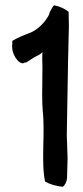

<svg xmlns="http://www.w3.org/2000/svg" viewBox="-20 -721 318 733"><path d="M27 -554C21 -515 52 -474 71 -480C72 -482 76 -482 81 -483C87 -487 111 -503 120 -507C129 -511 137 -516 142 -522C141 -512 141 -491 142 -461C142 -431 141 -394 141 -359C141 -335 142 -313 143 -299C153 -212 136 -106 152 -28C169 -18 194 -10 220 -8C228 -14 235 -27 236 -42L238 -117L235 -207C237 -303 238 -400 240 -496L243 -621C243 -639 242 -657 242 -676C227 -687 211 -696 190 -700C183 -705 174 -679 170 -675C169 -669 167 -664 164 -659C150 -635 127 -611 102 -599C77 -589 48 -578 27 -565Z"/></svg>

Font: Vapor
Style: Regular
Weight: 400
Foundry: Cannot Into Space Fonts
Version: Version 0.179